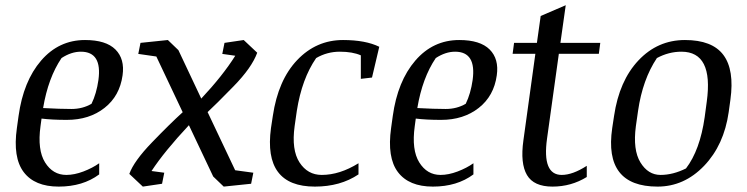

<svg xmlns="http://www.w3.org/2000/svg" viewBox="-20 -691 2810 722"><path d="M142.1 -284.7Q206.1 -281.2 248.5 -281.2Q291 -281.2 324.2 -300.8Q342.8 -338.9 350.1 -390.1Q364.7 -496.6 284.2 -496.6Q248 -496.6 211.4 -472.7Q161.1 -398.4 142.1 -284.7ZM299.8 -540.5Q378.4 -540.5 414.1 -504.9Q449.7 -469.2 440.9 -407.7Q430.2 -330.1 373 -285.2Q315.9 -240.2 231.4 -240.2Q175.3 -240.2 136.2 -245.1L132.3 -216.3Q120.1 -127.4 149.4 -80.3Q178.7 -33.2 229.5 -33.2Q259.3 -33.2 293.5 -46.1Q327.6 -59.1 353 -77.1V-35.2Q291.5 10.7 200.7 10.7Q110.4 10.7 69.1 -43.9Q27.8 -98.6 43.5 -209.5L49.8 -254.9Q67.9 -385.7 134.5 -463.1Q201.2 -540.5 299.8 -540.5Z M924.3 0 821.3 10.7 781.7 -27.3 690.4 -220.2Q598.1 -121.6 549.8 -47.9L597.7 -41.5L589.4 0L517.1 10.7L466.3 -37.1Q483.4 -85 551.8 -155.8Q620.1 -226.6 667 -269L567.9 -478.5L500 -488.3L508.3 -529.8L611.3 -540.5L650.9 -502.4L736.8 -320.3Q817.4 -406.2 864.7 -481.4L815.9 -488.3L824.2 -529.8L896.5 -540.5L947.3 -492.7Q926.8 -436.5 858.4 -366.5Q790 -296.4 760.7 -269.5L864.3 -50.8L932.6 -41.5Z M1336.9 -482.9Q1305.7 -496.6 1257.8 -496.6Q1210 -496.6 1168.9 -472.7Q1115.2 -395 1096.2 -274.4L1087.9 -216.3Q1075.7 -127.4 1106.2 -80.3Q1136.7 -33.2 1189.9 -33.2Q1257.3 -33.2 1328.1 -77.1V-35.2Q1259.8 10.7 1164.1 10.7Q969.2 10.7 999 -209.5L1005.9 -254.9Q1025.9 -390.1 1097.7 -465.3Q1169.4 -540.5 1270 -540.5Q1354.5 -540.5 1406.2 -515.1L1378.9 -399.4L1336.9 -394.5Z M1549.3 -284.7Q1613.3 -281.2 1655.8 -281.2Q1698.2 -281.2 1731.4 -300.8Q1750 -338.9 1757.3 -390.1Q1772 -496.6 1691.4 -496.6Q1655.3 -496.6 1618.7 -472.7Q1568.4 -398.4 1549.3 -284.7ZM1707 -540.5Q1785.6 -540.5 1821.3 -504.9Q1856.9 -469.2 1848.1 -407.7Q1837.4 -330.1 1780.3 -285.2Q1723.1 -240.2 1638.7 -240.2Q1582.5 -240.2 1543.5 -245.1L1539.6 -216.3Q1527.3 -127.4 1556.6 -80.3Q1585.9 -33.2 1636.7 -33.2Q1666.5 -33.2 1700.7 -46.1Q1734.9 -59.1 1760.3 -77.1V-35.2Q1698.7 10.7 1607.9 10.7Q1517.6 10.7 1476.3 -43.9Q1435.1 -98.6 1450.7 -209.5L1457 -254.9Q1475.1 -385.7 1541.7 -463.1Q1608.4 -540.5 1707 -540.5Z M2186.5 -25.4Q2127.9 10.7 2057.6 10.7Q1987.3 10.7 1961.7 -32.7Q1936 -76.2 1948.2 -163.1L1993.2 -488.8H1907.7L1913.1 -529.8H1999L2013.2 -630.9L2107.4 -671.4L2087.4 -529.8H2237.3L2231.9 -488.8H2081.5L2037.1 -169.9Q2018.1 -33.2 2092.3 -33.2Q2133.3 -33.2 2186.5 -67.4Z M2559.6 -57.6Q2612.3 -126.5 2629.9 -250.5L2637.7 -308.6Q2663.6 -496.6 2542.5 -496.6Q2494.6 -496.6 2450.2 -472.7Q2396.5 -392.1 2379.4 -274.4L2371.1 -216.3Q2359.4 -127.4 2388.2 -80.3Q2417 -33.2 2463.9 -33.2Q2510.7 -33.2 2559.6 -57.6ZM2452.6 10.7Q2250 10.7 2282.2 -209.5L2289.1 -254.9Q2308.6 -387.2 2380.9 -463.9Q2453.1 -540.5 2555.7 -540.5Q2658.2 -540.5 2700.2 -484.4Q2742.2 -428.2 2726.6 -315.9L2720.2 -269.5Q2702.6 -145.5 2627.7 -67.4Q2552.7 10.7 2452.6 10.7Z"/></svg>

Font: NoticiaText-Italic
Style: Italic
Weight: 400
Italic angle: -8°
Designer: JM Sole
Foundry: JM Sole
Version: Version 1.003